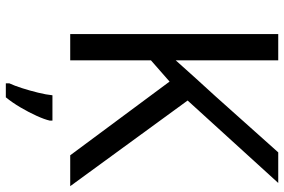

<svg xmlns="http://www.w3.org/2000/svg" viewBox="-178 -576 975 659"><g transform="rotate(90 309.5 -246.5)"><path d="M619 0H513L260 -341L187 -277V0H97V-714H187V-362Q217 -396 248 -430Q279 -464 310 -498L503 -714H608L325 -403ZM394 70Q390 88 377.5 115.5Q365 143 348.5 171Q332 199 314 221H266V209Q274 192 282.5 165.5Q291 139 298 110.5Q305 82 307 61H394Z"/></g></svg>

Font: Noto Sans Devanagari
Style: Regular
Weight: 400
Designer: Jelle Bosma - Monotype Design Team
Foundry: Monotype Imaging Inc.
Version: Version 2.003